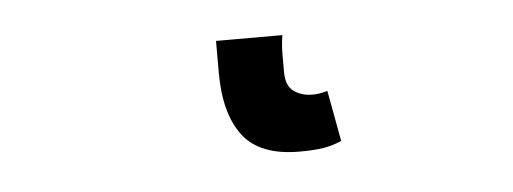

<svg xmlns="http://www.w3.org/2000/svg" viewBox="-27 10 654 245"><g transform="rotate(-5 300.0 133.0)"><path d="M349 208Q298 208 276.5 179.5Q255 151 255 99V58H340Q338 70 338 83Q338 96 338 105Q338 123 348 130Q358 137 372 137Q376 137 379.5 136.5Q383 136 391 134L403 199Q392 204 380 206Q368 208 349 208Z"/></g></svg>

Font: Source Code Pro Semibold
Style: Regular
Weight: 600
Monospace: yes
Designer: Paul D. Hunt, Teo Tuominen
Foundry: Adobe Systems Incorporated
Version: Version 2.030;PS 1.000;hotconv 16.6.51;makeotf.lib2.5.65220